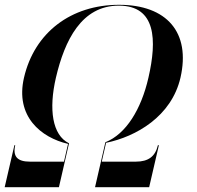

<svg xmlns="http://www.w3.org/2000/svg" viewBox="-26 -780 822 800"><path d="M37.5 -175H34L-6.5 0H219.5L261.5 -182.5H261L261.5 -183C191.5 -217 176.5 -325 207 -456.5C243.5 -612.5 314 -756.5 469 -756.5C624.5 -756.5 628.5 -613 592.5 -456.5C562.5 -324.5 499 -221.5 413.5 -187.5L413 -187L370 0H595.5L636 -175H632C621 -128 592 -106.5 540.5 -106.5H398L416 -185C540.5 -210.5 688.5 -294.5 726 -456.5C769 -644.5 669.5 -760 470 -760C270 -760 117.5 -644.5 74 -456.5C36.5 -295 145 -206.5 257.5 -180.5L240.5 -106.5H98C46.5 -106.5 26.5 -128 37.5 -175Z"/></svg>

Font: Bodoni* 48pt Medium
Style: Italic
Weight: 500
Italic angle: -13°
Version: Version 2.3